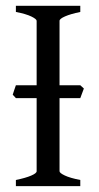

<svg xmlns="http://www.w3.org/2000/svg" viewBox="-20 -635 338 655"><path d="M253.9 -300.3H183.1V-50.8Q183.1 -44.9 200.9 -36.4Q218.8 -27.8 253.9 -21V0H34.2V-21Q67.4 -27.8 86.2 -35.9Q105 -43.9 105 -50.8V-300.3H34.2L23.4 -312Q25.9 -319.3 28.6 -327.9Q31.2 -336.4 34.2 -344.2H105V-564Q105 -569.8 87.2 -578.6Q69.3 -587.4 34.2 -594.2V-615.2H253.9V-594.2Q220.7 -587.4 201.9 -579.1Q183.1 -570.8 183.1 -564V-344.2H253.9L266.1 -333Z"/></svg>

Font: Gentium Unicode
Style: Regular
Weight: 400
Version: Version 1.009